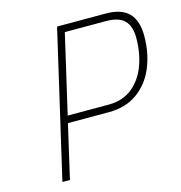

<svg xmlns="http://www.w3.org/2000/svg" viewBox="-104 -794 835 887"><g transform="rotate(-15 313.0 -350.0)"><path d="M248 -700H481Q556 -700 591 -663.5Q626 -627 626 -555Q626 -473 598 -405Q570 -337 514 -296.5Q458 -256 377 -256H181L122 0H86ZM385 -290Q453 -290 498.5 -327Q544 -364 566 -424Q588 -484 588 -555Q588 -611 561 -638.5Q534 -666 473 -666H276L189 -290Z"/></g></svg>

Font: Cairo ExtraLight
Style: Italic
Weight: 275
Italic angle: -13°
Designer: Mohamed Gaber, Accademia di Belle Arti di Urbino and others
Foundry: Kief Type Foundry, Accademia di Belle Arti di Urbino and others
Version: Version 3.011